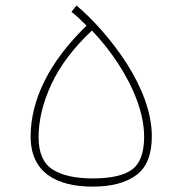

<svg xmlns="http://www.w3.org/2000/svg" viewBox="-20 -676 672 707"><path d="M243.2 -632.3C262.2 -618.2 278.8 -601.1 298.8 -581.5C160.6 -448.2 92.8 -307.6 92.8 -172.9C92.8 -40 189 11.2 321.3 11.2C390.1 11.2 443.8 -2.9 481.9 -31.2C520 -59.1 539.1 -106.9 539.1 -174.3C539.1 -260.7 502.4 -354 447.8 -440.4C392.6 -526.4 324.2 -603 261.7 -655.8ZM318.4 -563.5C353 -527.8 384.8 -487.8 414.1 -443.4C472.2 -354.5 510.7 -258.3 510.7 -172.9C510.7 -113.8 496.1 -73.7 466.3 -51.8C436.5 -29.8 388.2 -19 321.3 -19C256.8 -19 207.5 -30.3 173.3 -52.2C139.2 -74.2 122.1 -113.8 122.1 -170.9C122.1 -232.9 137.7 -297.4 168.9 -365.2C200.2 -433.1 250 -499 318.4 -563.5Z"/></svg>

Font: Estedad Thin
Style: Regular
Weight: 100
Designer: Amin Abedi
Version: Version 7.3